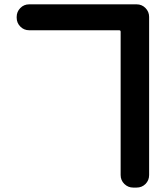

<svg xmlns="http://www.w3.org/2000/svg" viewBox="-20 -807 757 882"><path d="M534.2 -661.1Q534.2 -668 527.3 -668H114.3Q89.8 -668 73.2 -685.1Q56.6 -702.1 56.6 -725.6V-729.5Q56.6 -752.9 73.2 -770Q89.8 -787.1 114.3 -787.1H607.4Q631.8 -787.1 648.4 -770Q665 -752.9 665 -729.5V-2.9Q665 21.5 648.4 38.1Q631.8 54.7 607.4 54.7H591.8Q568.4 54.7 551.3 38.1Q534.2 21.5 534.2 -2.9Z"/></svg>

Font: Gen Jyuu Gothic P Bold
Style: Bold
Weight: 700
Designer: [Source Han Sans]
Ryoko NISHIZUKA  (kana & ideographs); Paul D. Hunt (Latin, Greek & Cyrillic); Wenlong ZHANG  (bopomofo
Version: Version 1.002.20150607